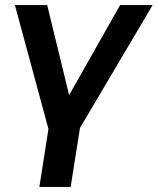

<svg xmlns="http://www.w3.org/2000/svg" viewBox="-20 -525 625 761"><path d="M136 216 172 -14 39 -505H167L254 -148L456 -505H585L297 -18L260 216Z"/></svg>

Font: Mulish
Style: Bold Italic
Weight: 700
Italic angle: -9°
Designer: Vernon Adams
Foundry: Vernon Adams
Version: Version 3.603; ttfautohint (v1.8.3)